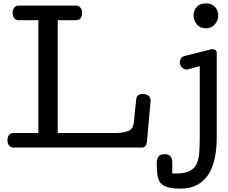

<svg xmlns="http://www.w3.org/2000/svg" viewBox="-20 -870 1347 1132"><path d="M60.1 0Q43 0 33.4 -12.5Q23.9 -24.9 23.9 -41Q23.9 -59.6 32.2 -72.8Q40.5 -85.9 59.1 -85.9H206.1V-751H89.4Q70.8 -751 62.5 -764.4Q54.2 -777.8 54.2 -795.9Q54.2 -812 63.7 -824.5Q73.2 -836.9 90.3 -836.9H428.2Q445.3 -836.9 454.8 -824.5Q464.4 -812 464.4 -795.9Q464.4 -777.8 456.1 -764.4Q447.8 -751 429.2 -751H320.3V-85.9H664.1Q706.1 -85.9 735.8 -97.7Q765.6 -109.4 769 -147.9L783.2 -285.2Q786.6 -315.9 823.2 -315.9Q841.3 -315.9 854.7 -306.2Q868.2 -296.4 868.2 -276.9L846.2 -33.2Q844.7 -19.5 837.4 -9.8Q830.1 0 816.4 0ZM1039.6 242.2Q971.7 242.2 938.7 220Q905.8 197.8 905.8 128.4Q905.8 120.1 904.8 112.8Q903.8 105.5 903.8 99.1Q903.8 70.3 913.1 54.7Q922.4 39.1 951.7 39.1Q995.6 39.1 995.6 87.9V152.8H1021.5Q1071.3 152.8 1099.1 137.9Q1127 123 1139.4 95.5Q1151.9 67.9 1154.8 29.5Q1157.7 -8.8 1157.7 -56.2V-480L1087.4 -460.9Q1084.5 -460 1080.6 -460Q1065.9 -460 1053.2 -471.9Q1040.5 -483.9 1040.5 -499Q1040.5 -532.7 1068.4 -540L1224.6 -579.1Q1228.5 -580.1 1232.4 -580.1Q1243.7 -580.1 1250.7 -574.7Q1257.8 -569.3 1257.8 -558.1V-56.2Q1257.8 0 1248 53.2Q1238.3 106.4 1214.4 149.2Q1190.4 191.9 1147.9 217Q1105.5 242.2 1039.6 242.2ZM1194.3 -703.1Q1158.7 -703.1 1139.9 -727.1Q1121.1 -751 1121.1 -779.3Q1121.1 -806.2 1139.2 -828.1Q1157.2 -850.1 1195.3 -850.1Q1229 -850.1 1248 -828.4Q1267.1 -806.6 1267.1 -779.3Q1267.1 -751 1247.1 -727.1Q1227.1 -703.1 1194.3 -703.1Z"/></svg>

Font: Cutive
Style: Regular
Weight: 400
Version: Version 1.100; ttfautohint (v1.8.4.7-5d5b)